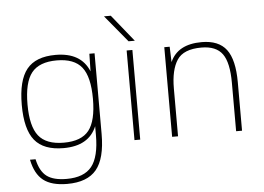

<svg xmlns="http://www.w3.org/2000/svg" viewBox="-59 -779 1465 1067"><g transform="rotate(-5 673.5 -245.0)"><path d="M456 -96Q412 10 271 10Q160 10 110 -51.5Q60 -113 60 -249Q60 -386 110 -448Q160 -510 271 -510Q413 -510 457 -402L459 -500H488V-50Q488 87 437 148.5Q386 210 274 210Q187 210 141 174Q95 138 79 58H110Q125 126 162.5 154Q200 182 273 182Q370 182 413 128.5Q456 75 456 -47ZM275 -479Q177 -479 134.5 -425.5Q92 -372 92 -249Q92 -127 134.5 -73.5Q177 -20 275 -20Q373 -20 415 -73Q457 -126 457 -249Q457 -372 414.5 -425.5Q372 -479 275 -479Z M699 0H667V-500H699ZM717 -550H682L558 -700H596Z M907 -500 910 -414Q952 -510 1086 -510Q1181 -510 1224 -453Q1267 -396 1267 -270V0H1234V-270Q1234 -383 1199 -431.5Q1164 -480 1082 -480Q982 -480 946 -425Q910 -370 910 -267V0H877V-500Z"/></g></svg>

Font: Fivo Sans Thin
Style: Regular
Weight: 250
Foundry: Alexander Slobzheninov
Version: 1.0